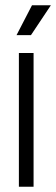

<svg xmlns="http://www.w3.org/2000/svg" viewBox="-20 -712 214 732"><path d="M52 0V-510H108V0ZM98 -578H43L102 -692H174Z"/></svg>

Font: Bricolage Grotesque 48pt ExtraLight
Style: Regular
Weight: 200
Designer: Mathieu Triay
Foundry: Atelier Triay
Version: Version 1.000; ttfautohint (v1.8.4.7-5d5b);gftools[0.9.32]